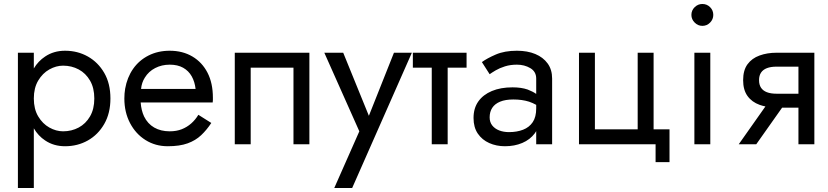

<svg xmlns="http://www.w3.org/2000/svg" viewBox="-20 -725 4163 965"><path d="M70 220V-460H150V-381Q172 -418 207 -441Q250 -470 307 -470Q370 -470 421.5 -441Q473 -412 504 -358.5Q535 -305 535 -230Q535 -156 504 -102Q473 -48 421.5 -19Q370 10 307 10Q250 10 207 -19Q172 -42 150 -80V220ZM454 -230Q454 -283 432.5 -320Q411 -357 375.5 -376Q340 -395 297 -395Q262 -395 228 -376Q194 -357 172 -320Q150 -283 150 -230Q150 -177 172 -140Q194 -103 228 -84Q262 -65 297 -65Q340 -65 375.5 -84Q411 -103 432.5 -140Q454 -177 454 -230Z M687 -210Q690 -170 704 -140Q722 -103 755 -84Q788 -65 833 -65Q867 -65 893.5 -75.5Q920 -86 941 -104.5Q962 -123 977 -148L1042 -107Q1019 -72 991 -45.5Q963 -19 923 -4.5Q883 10 823 10Q761 10 711.5 -21Q662 -52 633.5 -106.5Q605 -161 605 -230Q605 -243 606 -255Q607 -267 609 -279Q619 -336 649 -379Q679 -422 726.5 -446Q774 -470 833 -470Q898 -470 947 -441Q996 -412 1023 -359.5Q1050 -307 1050 -234Q1050 -233 1050 -233Q1050 -232 1050 -231Q1050 -230 1050 -230Q1050 -229 1050 -229V-228Q1050 -228 1050 -228V-224Q1050 -224 1050 -223Q1050 -223 1050 -223V-222Q1050 -216 1049 -210ZM963 -278Q959 -314 943.5 -341.5Q928 -369 900.5 -384.5Q873 -400 833 -400Q793 -400 760 -383Q727 -366 708 -335Q692 -310 689 -278Z M1535 0H1455V-385H1240V0H1160V-460H1535Z M1750 220H1660L1786 -65L1610 -460H1705L1834 -143L1960 -460H2050Z M2230 -385V0H2150V-385H2055V-460H2325V-385Z M2402 -413Q2428 -432 2472 -451Q2516 -470 2578 -470Q2631 -470 2670.5 -453.5Q2710 -437 2732.5 -406Q2755 -375 2755 -330V0H2675V-66Q2672 -60 2668 -55Q2644 -23 2605 -6.5Q2566 10 2518 10Q2475 10 2439 -6Q2403 -22 2381.5 -53.5Q2360 -85 2360 -132Q2360 -181 2384 -215Q2408 -249 2452 -267.5Q2496 -286 2556 -286Q2600 -286 2632 -275Q2658 -265 2675 -253V-330Q2675 -365 2645.5 -382.5Q2616 -400 2578 -400Q2545 -400 2518 -391.5Q2491 -383 2471.5 -371.5Q2452 -360 2441 -352ZM2441 -135Q2441 -111 2454 -94.5Q2467 -78 2489 -69.5Q2511 -61 2538 -61Q2578 -61 2609 -73Q2640 -85 2657.5 -111Q2675 -137 2675 -180V-198Q2657 -208 2639 -214Q2604 -225 2560 -225Q2520 -225 2493.5 -214Q2467 -203 2454 -183Q2441 -163 2441 -135Z M3345 -75V90H3275V0H2890V-460H2970V-75H3185V-460H3265V-75Z M3455 -650Q3455 -673 3471.5 -689Q3488 -705 3510 -705Q3533 -705 3549 -689Q3565 -673 3565 -650Q3565 -628 3549 -611.5Q3533 -595 3510 -595Q3488 -595 3471.5 -611.5Q3455 -628 3455 -650ZM3550 -460V0H3470V-460Z M3693 0 3827 -190Q3812 -193 3798 -198Q3759 -212 3737 -242.5Q3715 -273 3715 -322Q3715 -372 3737 -402Q3759 -432 3797.5 -446Q3836 -460 3883 -460H4073V0H3993V-184H3911L3781 0ZM3993 -254V-390H3883Q3854 -390 3834.5 -382.5Q3815 -375 3805 -360Q3795 -345 3795 -322Q3795 -299 3805 -284Q3815 -269 3834.5 -261.5Q3854 -254 3883 -254Z"/></svg>

Font: Jost
Style: Regular
Weight: 400
Version: Version 3.710